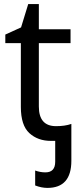

<svg xmlns="http://www.w3.org/2000/svg" viewBox="-20 -679 381 939"><path d="M212 240Q183 240 152 228V155Q177 164 202 164Q250 164 250 112V10H229Q165 10 123.5 -28Q82 -66 82 -156V-468H6V-510L83 -545L118 -659H170V-536H325V-468H170V-158Q170 -62 254 -62Q298 -62 329 -73V107Q329 240 212 240Z"/></svg>

Font: Advent Sans Logo
Style: Regular
Weight: 400
Designer: Types & Symbols
Foundry: Types & Symbols
Version: Version 1.002